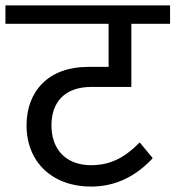

<svg xmlns="http://www.w3.org/2000/svg" viewBox="-40 -709 648 709"><path d="M361 -621V-462H285C139 -462 58 -372 58 -246C58 -110 154 -20 296 -20C388 -20 463 -59 524 -125L476 -183C423 -130 372 -99 296 -99C208 -99 150 -153 150 -246C150 -330 197 -388 298 -388H445V-621H588V-689H-20V-621Z"/></svg>

Font: FiraGO Unicode
Style: Regular
Weight: 400
Designer: bBox Type
Foundry: bBox Type GmbH
Version: Version 1.001;PS 001.001;hotconv 1.0.88;makeotf.lib2.5.64775